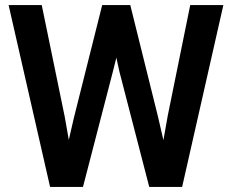

<svg xmlns="http://www.w3.org/2000/svg" viewBox="-20 -739 913 759"><path d="M272 -273 384 -719H495L605 -276L626 -185L643 -281L732 -719H863L700 0H570L452 -456L440 -511L426 -455L308 0H178L14 -719H145L236 -277L252 -186Z"/></svg>

Font: Freesentation 7 Bold
Style: Regular
Weight: 700
Designer: glyphs from Roboto by Christian Robertson / Hangul glyphs from Noto Sans CJK(Source Han Sans) by Jang Soo-young and Kang
Foundry: PT&
Version: Version 2.001